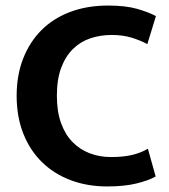

<svg xmlns="http://www.w3.org/2000/svg" viewBox="-20 -661 610 692"><path d="M380 -95Q426 -95 458 -103Q490 -111 513 -125L541 -25Q517 -11 473 0Q429 11 366 11Q295 11 235 -11.5Q175 -34 131.5 -76.5Q88 -119 64 -179.5Q40 -240 40 -316Q40 -390 63.5 -450Q87 -510 129.5 -552.5Q172 -595 233 -618Q294 -641 369 -641Q433 -641 474.5 -629Q516 -617 542 -603L511 -502Q485 -516 453.5 -525.5Q422 -535 383 -535Q342 -535 306 -523Q270 -511 243 -484.5Q216 -458 200.5 -416.5Q185 -375 185 -316Q185 -259 200 -217.5Q215 -176 241.5 -149Q268 -122 303.5 -108.5Q339 -95 380 -95Z"/></svg>

Font: Mukta Mahee
Style: Bold
Weight: 700
Designer: Shuchita Grover, Noopur Datye, Girish Dalvi, Yashodeep Gholap
Foundry: Ek Type
Version: Version 2.538;PS 1.000;hotconv 16.6.51;makeotf.lib2.5.65220;